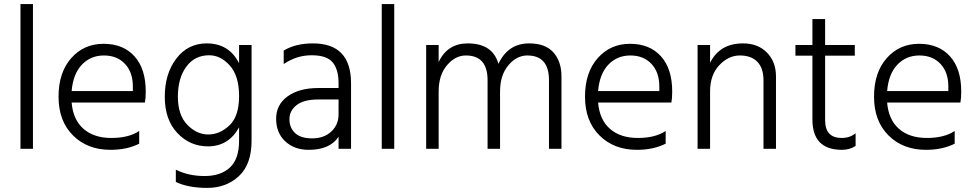

<svg xmlns="http://www.w3.org/2000/svg" viewBox="-20 -727 4764 938"><path d="M141 0H80V-707H141Z M330 -282H629V-305Q629 -374 590.5 -415Q552 -456 487.5 -456Q423 -456 380 -411Q337 -366 330 -282ZM520 5Q407 5 336.5 -65.5Q266 -136 266 -254.5Q266 -373 328 -443Q390 -513 486 -513Q582 -513 637 -452Q692 -391 692 -280Q692 -246 688 -226H330Q337 -142 388 -97.5Q439 -53 524 -53Q609 -53 660 -87V-25Q600 5 520 5Z M1002 -457Q931 -457 890 -401Q849 -345 849 -255Q849 -165 895 -117.5Q941 -70 997.5 -70Q1054 -70 1101 -114.5Q1148 -159 1148 -257.5Q1148 -356 1103 -406.5Q1058 -457 1002 -457ZM1209 -39Q1209 76 1147 133.5Q1085 191 992.5 191Q900 191 839 162V102Q901 133 979.5 133Q1058 133 1103 91.5Q1148 50 1148 -39V-105Q1097 -12 996 -12Q908 -12 846.5 -77Q785 -142 785 -254.5Q785 -367 841.5 -441Q898 -515 990 -515Q1099 -515 1148 -418V-507H1209Z M1488 5Q1418 5 1373.5 -36.5Q1329 -78 1329 -147Q1329 -216 1385.5 -256.5Q1442 -297 1535 -297H1634V-320Q1634 -388 1605 -422.5Q1576 -457 1502.5 -457Q1429 -457 1366 -414V-480Q1424 -515 1509 -515Q1695 -515 1695 -320V0H1634V-59Q1592 5 1488 5ZM1634 -168V-241H1535Q1464 -241 1429 -213.5Q1394 -186 1394 -144.5Q1394 -103 1421.5 -77Q1449 -51 1505.5 -51Q1562 -51 1598 -84Q1634 -117 1634 -168Z M1906 0H1845V-707H1906Z M2723 0H2662V-335Q2662 -456 2556 -456Q2504 -456 2463.5 -408Q2423 -360 2423 -280V0H2362V-335Q2362 -456 2256 -456Q2204 -456 2163.5 -408Q2123 -360 2123 -280V0H2062V-507H2123V-424Q2166 -515 2265 -515Q2387 -515 2415 -415Q2462 -515 2565 -515Q2645 -515 2684 -470.5Q2723 -426 2723 -354Z M2902 -282H3201V-305Q3201 -374 3162.5 -415Q3124 -456 3059.5 -456Q2995 -456 2952 -411Q2909 -366 2902 -282ZM3092 5Q2979 5 2908.5 -65.5Q2838 -136 2838 -254.5Q2838 -373 2900 -443Q2962 -513 3058 -513Q3154 -513 3209 -452Q3264 -391 3264 -280Q3264 -246 3260 -226H2902Q2909 -142 2960 -97.5Q3011 -53 3096 -53Q3181 -53 3232 -87V-25Q3172 5 3092 5Z M3771 0H3710V-335Q3710 -394 3680 -425Q3650 -456 3594.5 -456Q3539 -456 3494 -408.5Q3449 -361 3449 -280V0H3388V-507H3449V-420Q3496 -515 3610 -515Q3683 -515 3727 -470Q3771 -425 3771 -354Z M4093 5Q3949 5 3949 -143V-455H3866V-507H3949V-634H4011V-507H4156V-455H4011V-140Q4011 -53 4092 -53Q4132 -53 4160 -76V-14Q4131 5 4093 5Z M4314 -282H4613V-305Q4613 -374 4574.5 -415Q4536 -456 4471.5 -456Q4407 -456 4364 -411Q4321 -366 4314 -282ZM4504 5Q4391 5 4320.5 -65.5Q4250 -136 4250 -254.5Q4250 -373 4312 -443Q4374 -513 4470 -513Q4566 -513 4621 -452Q4676 -391 4676 -280Q4676 -246 4672 -226H4314Q4321 -142 4372 -97.5Q4423 -53 4508 -53Q4593 -53 4644 -87V-25Q4584 5 4504 5Z"/></svg>

Font: Hind Kochi Light
Style: Regular
Weight: 300
Designer: Dhruvi Tolia
Foundry: Indian Type Foundry
Version: Version 0.702;PS 1.0;hotconv 1.0.81;makeotf.lib2.5.63406